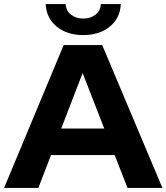

<svg xmlns="http://www.w3.org/2000/svg" viewBox="-43 -921 816 941"><path d="M269 -700H458L753 0H582L519 -161H207L145 0H-23ZM468 -291 362 -563 257 -291ZM181 -901H279Q280 -869 304.5 -849.5Q329 -830 365 -830Q401 -830 425.5 -849.5Q450 -869 451 -901H549Q546 -832 495 -790.5Q444 -749 365 -749Q286 -749 235 -790.5Q184 -832 181 -901Z"/></svg>

Font: Chess Sans
Style: Bold
Weight: 700
Designer: Wolf Bōese
Foundry: Wolf Bōese
Version: Version 7.223